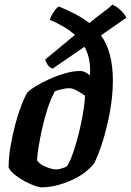

<svg xmlns="http://www.w3.org/2000/svg" viewBox="-20 -805 563 825"><path d="M159 0Q148 0 128.5 -7Q109 -14 86.5 -26Q64 -38 45 -53Q26 -68 17 -84Q17 -128 25.5 -177.5Q34 -227 46.5 -273.5Q59 -320 73 -355.5Q87 -391 98 -408Q108 -419 133.5 -434.5Q159 -450 192 -465Q225 -480 260 -490Q295 -500 325 -500Q345 -500 366 -481Q369 -516 363.5 -546.5Q358 -577 343 -604L206 -510Q192 -516 184.5 -527Q177 -538 174 -549L302 -655Q262 -691 194 -720Q201 -740 213 -757Q225 -774 233 -777Q273 -761 305.5 -743.5Q338 -726 364 -706Q397 -733 426 -754.5Q455 -776 463 -785Q484 -776 501 -758.5Q518 -741 523 -729L414 -653Q465 -582 465 -459Q465 -396 453 -328.5Q441 -261 422.5 -201Q404 -141 384 -102Q357 -69 318 -46.5Q279 -24 237 -12Q195 0 159 0ZM224 -77Q231 -77 244.5 -81Q258 -85 267 -90Q277 -103 288 -132Q299 -161 309.5 -198Q320 -235 328 -273Q336 -311 340.5 -343Q345 -375 345 -394Q328 -406 310 -416Q292 -426 277 -426Q263 -426 244.5 -421.5Q226 -417 216 -413Q197 -378 183.5 -335.5Q170 -293 160.5 -250Q151 -207 145.5 -171.5Q140 -136 139 -116Q149 -100 176 -88.5Q203 -77 224 -77Z"/></svg>

Font: Texturina ExtraBold
Style: Italic
Weight: 800
Italic angle: -11°
Designer: Guillermo Torres Carreño
Foundry: Omnibus-Type
Version: Version 1.002; ttfautohint (v1.8.3)